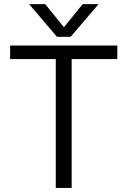

<svg xmlns="http://www.w3.org/2000/svg" viewBox="-20 -923 626 943"><path d="M259.8 -742.2 123 -902.8H202.1L293.9 -789.1L386.2 -902.8H463.9L327.1 -742.2ZM253.9 0V-632.8H29.8V-699.2H556.2V-632.8H332V0Z"/></svg>

Font: Prompt Light
Style: Regular
Weight: 300
Designer: Katatrad Team
Foundry: CadsonDemak
Version: Version 1.000;PS 001.000;hotconv 1.0.88;makeotf.lib2.5.64775